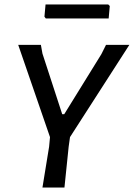

<svg xmlns="http://www.w3.org/2000/svg" viewBox="-20 -844 602 864"><path d="M467 -824 474 -817 469 -761H186L180 -769L185 -824ZM562 -642 295 -227 289 -184 270 0H171L201 -184L205 -227L62 -642H164L171 -603L260 -330H269L436 -600L457 -642Z"/></svg>

Font: Alegreya Sans SC Medium
Style: Italic
Weight: 500
Italic angle: -7°
Designer: Juan Pablo del Peral
Foundry: Huerta Tipografica
Version: Version 2.007